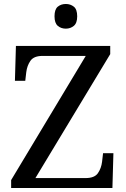

<svg xmlns="http://www.w3.org/2000/svg" viewBox="-20 -945 632 965"><path d="M36 0V-40L411 -664H194Q150 -664 133 -639.5Q116 -615 112 -582L107 -539H55L60 -714H534V-673L158 -50H410Q455 -50 472 -74.5Q489 -99 493 -132L498 -175H550L545 0ZM311 -801Q287 -801 270.5 -815Q254 -829 254 -863Q254 -898 270.5 -911.5Q287 -925 311 -925Q334 -925 351 -911.5Q368 -898 368 -863Q368 -829 351 -815Q334 -801 311 -801Z"/></svg>

Font: Noto Serif Old Uyghur
Style: Regular
Weight: 400
Designer: Lewis McGuffie
Foundry: Google LLC
Version: Version 1.003; ttfautohint (v1.8.4.7-5d5b)